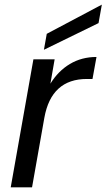

<svg xmlns="http://www.w3.org/2000/svg" viewBox="-20 -802 456 822"><path d="M169.9 -297.9 117.2 0H25.9L123 -547.9H213.9L195.8 -443.8Q229 -498 279.3 -528.1Q329.6 -558.1 393.1 -558.1L376 -463.9H352.1Q199.7 -463.9 169.9 -297.9ZM180.2 -657.2 416 -782.2 401.9 -703.1 168 -588.9Z"/></svg>

Font: Poppins
Style: Italic
Weight: 400
Italic angle: -10°
Designer: Ninad Kale (Devanagari), Jonny Pinhorn (Latin)
Foundry: Indian Type Foundry
Version: Version 3.200;PS 1.000;hotconv 16.6.54;makeotf.lib2.5.65590